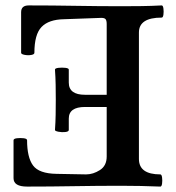

<svg xmlns="http://www.w3.org/2000/svg" viewBox="-20 -686 649 709"><path d="M80 3Q30 3 30 -28V-168Q30 -174 42.5 -175.5Q55 -177 67.5 -175.5Q80 -174 80 -168Q80 -105 102 -75Q124 -45 189 -44L298 -42Q324 -42 349 -58Q374 -74 374 -108V-291H294Q234 -291 234 -248V-206Q234 -200 221.5 -198.5Q209 -197 196 -199.5Q183 -202 183 -206Q185 -234 185.5 -262Q186 -290 186 -318Q186 -346 185.5 -373.5Q185 -401 183 -429Q183 -434 196 -435.5Q209 -437 221.5 -435.5Q234 -434 234 -429V-381Q234 -336 294 -336H374V-597Q374 -610 370 -615Q366 -620 354 -620L216 -615Q160 -614 133.5 -586.5Q107 -559 107 -491Q107 -485 95 -483Q83 -481 70.5 -483.5Q58 -486 58 -491V-641Q58 -666 86 -666Q172 -666 258.5 -664.5Q345 -663 431 -663Q467 -663 503.5 -663.5Q540 -664 577 -666Q582 -666 583.5 -654.5Q585 -643 583.5 -632Q582 -621 577 -621Q493 -621 493 -566V-99Q493 -42 572 -42Q577 -42 578.5 -30.5Q580 -19 578.5 -8Q577 3 572 3Q499 0 427 0Q340 0 253.5 1.5Q167 3 80 3Z"/></svg>

Font: Junicode
Style: Bold
Weight: 700
Designer: Peter S. Baker
Version: Version 2.100; ttfautohint (v1.8.4)